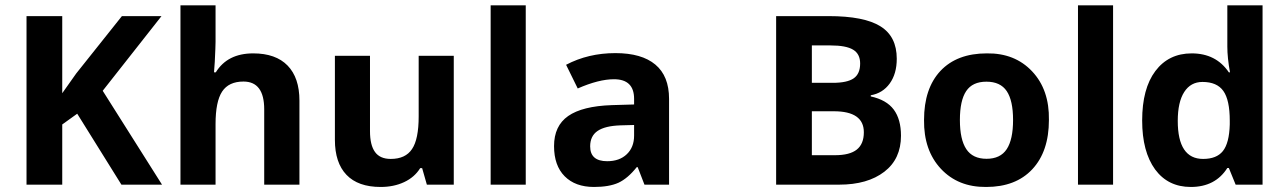

<svg xmlns="http://www.w3.org/2000/svg" viewBox="-20 -704 4903 732"><path d="M371.6 -357.9 597.7 0H442.9L274.4 -270.5L217.3 -229.5V0H81.1V-642.6H217.3V-348.6L270.5 -423.8L444.8 -642.6H595.7Z M1121.6 -320.3V0H987.3V-287.1Q987.3 -393.1 908.2 -393.1Q852.1 -393.1 826.9 -355Q801.8 -316.9 801.8 -231V0H668V-683.6H801.8V-544.4Q801.8 -528.3 798.8 -467.8L795.9 -428.2H802.7Q847.2 -500.5 945.3 -500.5Q1031.2 -500.5 1076.4 -454.1Q1121.6 -407.7 1121.6 -320.3Z M1710 0H1607.4L1589.4 -63H1582Q1560.5 -28.3 1521 -9.8Q1481.4 8.8 1431.2 8.8Q1345.2 8.8 1301 -37.4Q1256.8 -83.5 1256.8 -170.9V-491.2H1390.6V-204.1Q1390.6 -150.9 1409.7 -124.5Q1428.7 -98.1 1469.7 -98.1Q1525.9 -98.1 1550.8 -135.7Q1576.2 -172.9 1576.2 -260.3V-491.2H1710Z M1984.4 -683.6V0H1850.6V-683.6Z M2397.5 -187V-227.5L2345.7 -226.1Q2286.6 -224.1 2258.3 -204.8Q2230 -185.5 2230 -146Q2230 -89.4 2294.9 -89.4Q2341.8 -89.4 2369.6 -116Q2397.5 -142.6 2397.5 -187ZM2530.8 0H2437L2411.1 -66.9H2407.7Q2373.5 -23.9 2337.9 -7.3Q2302.2 8.8 2244.6 8.8Q2173.3 8.8 2132.8 -32Q2092.3 -72.8 2092.3 -147Q2092.3 -224.1 2146.2 -261.7Q2200.2 -299.3 2312 -303.2L2397.5 -305.7V-327.1Q2397.5 -401.9 2320.8 -401.9Q2262.7 -401.9 2182.6 -366.7L2138.2 -457Q2222.7 -501.5 2326.2 -501.5Q2426.3 -501.5 2478.5 -457.8Q2530.8 -414.1 2530.8 -327.1Z M2939 0V-642.6H3138.7Q3274.9 -642.6 3336.9 -603.5Q3398.9 -564.9 3398.9 -480Q3398.9 -422.9 3372.1 -385.7Q3345.2 -348.6 3299.8 -340.8V-336.4Q3359.9 -323.2 3387.5 -286.1Q3415 -249 3415 -186.5Q3415 -98.1 3351.6 -49.3Q3287.6 0 3179.2 0ZM3075.2 -530.8V-388.2H3154.3Q3210 -388.2 3234.6 -405.3Q3259.3 -422.4 3259.3 -461.9Q3259.3 -498.5 3232.4 -514.6Q3205.6 -530.8 3146.5 -530.8ZM3159.2 -279.8H3075.2V-112.3H3163.6Q3219.7 -112.3 3246.6 -133.8Q3273.4 -155.3 3273.4 -199.7Q3273.4 -279.8 3159.2 -279.8Z M3742.2 -500.5Q3849.1 -502 3915 -431.9Q3981 -361.8 3979 -246.6Q3979 -126.5 3915.5 -58.6Q3852.5 8.8 3739.7 8.8Q3632.8 9.8 3567.1 -60.5Q3501.5 -130.9 3502.9 -246.6Q3502.9 -366.7 3565.4 -433.6Q3628.4 -500.5 3742.2 -500.5ZM3639.6 -246.6Q3639.6 -171.9 3664.1 -135.3Q3688.5 -98.6 3741.2 -98.6Q3793.9 -98.6 3818.1 -135.3Q3842.3 -171.9 3842.3 -246.6Q3842.3 -320.8 3818.1 -356.7Q3793.9 -392.6 3740.7 -392.6Q3687.5 -392.6 3663.6 -356.7Q3639.6 -320.8 3639.6 -246.6Z M4223.6 -683.6V0H4089.8V-683.6Z M4470.2 -243.2Q4470.2 -98.1 4566.9 -98.1Q4618.2 -98.1 4642.1 -127.9Q4666.5 -158.2 4668.5 -229.5V-243.7Q4668.5 -322.8 4644 -357.2Q4619.6 -391.6 4564.5 -391.6Q4519.5 -391.6 4494.9 -353.3Q4470.2 -314.9 4470.2 -243.2ZM4659.2 -63.5Q4613.3 8.8 4520 8.8Q4433.1 8.8 4383.8 -58.1Q4334.5 -126 4334.5 -244.6Q4334.5 -366.2 4384.8 -433.1Q4435.5 -500.5 4523.4 -500.5Q4616.2 -500.5 4665 -428.2H4669.4Q4659.2 -483.4 4659.2 -526.4V-683.6H4793.5V0H4690.9L4665 -63.5Z"/></svg>

Font: Khula Bold
Style: Regular
Weight: 700
Designer: Erin McLaughlin, Steve Matteson
Version: Version 1.000;PS 1.0;hotconv 1.0.72;makeotf.lib2.5.5900